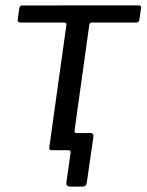

<svg xmlns="http://www.w3.org/2000/svg" viewBox="-20 -550 537 703"><path d="M237.5 133.2Q221.2 133.2 223 118.7L238.5 9.2Q239.8 0 230.3 0H185.2L194.1 -62.8H251L253.1 -72Q251.9 -62.8 261.3 -62.8H311.8Q323.6 -62.8 322 -49.2L297.7 119.1Q296.7 126.3 293.4 129.7Q290.2 133.2 282.2 133.2ZM477.7 -467.5H316.8Q308.4 -467.5 306.9 -458.8L244.3 -9.6Q243.3 0 232.6 0H168.6Q159 0 160.5 -10.4L222.9 -457.5Q223.9 -462.8 222.1 -465.2Q220.3 -467.5 214.9 -467.5H54.1Q43.9 -467.5 44.7 -477.9L50.7 -520.4Q52.4 -530 62.4 -530L487.3 -530.3Q498.2 -530.3 496.5 -520.7L490.4 -477.9Q489.6 -467.5 477.7 -467.5Z"/></svg>

Font: Libre Franklin Thin
Style: Italic
Weight: 100
Italic angle: -8°
Designer: Pablo Impallari, Rodrigo Fuenzalida, Nhung Nguyen
Foundry: Impallari Type
Version: Version 3.000